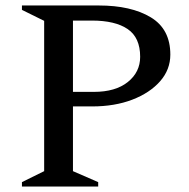

<svg xmlns="http://www.w3.org/2000/svg" viewBox="-20 -680 689 700"><path d="M60 0V-16L141 -56V-604L60 -644V-660H340Q458 -660 529.5 -617Q601 -574 601 -481Q601 -426 563.5 -383.5Q526 -341 462 -316.5Q398 -292 316 -292H246V-56L338 -16V0ZM246 -605V-345H322Q401 -345 446 -381Q491 -417 491 -473Q491 -543 445.5 -574Q400 -605 315 -605Z"/></svg>

Font: Spectral SC Medium
Style: Regular
Weight: 500
Designer: Jean-Baptiste Levee
Foundry: Production Type
Version: Version 2.001